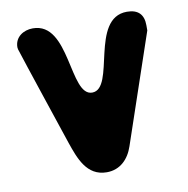

<svg xmlns="http://www.w3.org/2000/svg" viewBox="-65 -584 634 647"><g transform="rotate(-10 252.5 -260.5)"><path d="M27 -460C43 -409 123 -171 140 -120C159 -65 181 0 250 0C296 0 326 -31 340 -73L467 -447V-465C467 -501 449 -521 410 -521C283 -521 328 -273 248 -273C171 -273 214 -521 88 -521C56 -521 26 -502 26 -467C26 -466 27 -461 27 -460Z"/></g></svg>

Font: Asimov Print
Style: Regular
Weight: 500
Designer: Google
Version: Version 2.000980: 2014